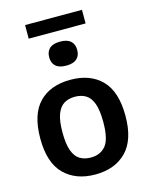

<svg xmlns="http://www.w3.org/2000/svg" viewBox="-136 -1010 857 1105"><g transform="rotate(-15 293.0 -458.0)"><path d="M293 10Q176.5 10 107.8 -58.8Q39 -127.5 39 -271.5Q39 -416 106.5 -485Q174 -554 293 -554Q411.5 -554 479 -485Q546.5 -416 546.5 -272Q546.5 -128.5 478 -59.2Q409.5 10 293 10ZM293 -91Q350 -91 382 -129.8Q414 -168.5 414 -271Q414 -340.5 399.5 -380.2Q385 -420 357.8 -436.5Q330.5 -453 293 -453Q255 -453 228 -436.5Q201 -420 186.2 -380.8Q171.5 -341.5 171.5 -273Q171.5 -203.5 186 -163.8Q200.5 -124 227.8 -107.5Q255 -91 293 -91ZM293 -638.5Q251 -638.5 230.2 -657.2Q209.5 -676 209.5 -710Q209.5 -744 230.2 -762.8Q251 -781.5 293 -781.5Q335 -781.5 355.8 -762.8Q376.5 -744 376.5 -710Q376.5 -676 355.8 -657.2Q335 -638.5 293 -638.5ZM123.5 -844.5V-925.5H462.5V-844.5Z"/></g></svg>

Font: Encode Sans SmBold
Style: Regular
Weight: 600
Designer: Multiple Designers
Foundry: Impallari Type
Version: Version 3.002; ttfautohint (v1.8.3) -l 8 -r 50 -G 200 -x 14 